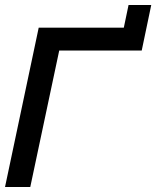

<svg xmlns="http://www.w3.org/2000/svg" viewBox="-44 -748 625 768"><path d="M470.2 -728H561L522.9 -545.9H192.9L77.1 0H-23.9L110.8 -637.2H451.2Z"/></svg>

Font: Anonymous Pro
Style: Bold Italic
Weight: 700
Italic angle: -12°
Monospace: yes
Designer: Mark Simonson
Version: Version 1.003